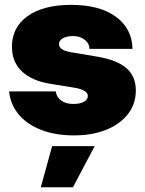

<svg xmlns="http://www.w3.org/2000/svg" viewBox="-20 -546 599 793"><path d="M285.2 13.2Q208.5 13.2 150.1 -9.5Q91.8 -32.2 57.4 -73.2Q22.9 -114.3 17.6 -168.5H210Q213.4 -145.5 232.2 -131.1Q251 -116.7 282.2 -116.7Q311 -116.7 326.9 -125.7Q342.8 -134.8 342.8 -149.9Q342.8 -174.8 285.2 -184.1L188.5 -199.7Q110.8 -212.4 70.1 -251.5Q29.3 -290.5 29.3 -353Q29.3 -433.1 94 -479.5Q158.7 -525.9 274.4 -525.9Q391.1 -525.9 458.3 -477.1Q525.4 -428.2 527.3 -344.2H349.6Q349.1 -366.7 329.8 -381.8Q310.5 -397 282.2 -397Q253.9 -397 238.8 -387.5Q223.6 -377.9 223.6 -363.8Q223.6 -338.9 271.5 -330.6L381.8 -312Q463.4 -298.3 502.2 -264.4Q541 -230.5 541 -172.4Q541 -117.7 509.3 -75.9Q477.5 -34.2 419.9 -10.5Q362.3 13.2 285.2 13.2ZM148.4 227.5 195.3 57.6H371.1L281.2 227.5Z"/></svg>

Font: Inter Display Black
Style: Regular
Weight: 900
Designer: Rasmus Andersson
Foundry: rsms
Version: Version 4.000;git-a52131595